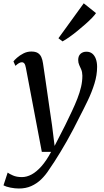

<svg xmlns="http://www.w3.org/2000/svg" viewBox="-66 -858 612 1127"><path d="M86 -459.5Q82.5 -478.5 76.8 -485.5Q71 -492.5 62.5 -492.5Q53.5 -492.5 44.8 -487.2Q36 -482 24.5 -471.5L13 -497.5Q18.5 -505.5 34 -519.2Q49.5 -533 71.2 -544.2Q93 -555.5 117.5 -555.5Q142 -555.5 155.8 -547Q169.5 -538.5 176.5 -523Q183.5 -507.5 186.5 -486Q193 -441.5 199.8 -396Q206.5 -350.5 213 -304.5Q219.5 -258.5 226.2 -212.8Q233 -167 239.5 -122L254.5 -1.5L316.5 -122.5Q338 -166.5 356.2 -205.2Q374.5 -244 388.2 -279.2Q402 -314.5 409.8 -347.8Q417.5 -381 417.5 -414Q417 -435.5 411 -449.5Q405 -463.5 399 -476.5Q393 -489.5 393 -506Q393 -529.5 406.5 -542Q420 -554.5 441.5 -554.5Q462 -554.5 475.8 -543.2Q489.5 -532 496.8 -511.8Q504 -491.5 504 -465.5Q504 -417.5 488.5 -367.5Q473 -317.5 449.5 -268.5Q426 -219.5 402 -173.5Q383.5 -136 364.5 -99.8Q345.5 -63.5 326 -29.2Q306.5 5 288.2 35.2Q270 65.5 253.2 91.2Q236.5 117 222.5 137Q201.5 170 175.5 195Q149.5 220 117.5 234.2Q85.5 248.5 45 248.5Q21 248.5 -5 243.2Q-31 238 -45.5 230L-21 155Q-11.5 162.5 10.2 172Q32 181.5 62.5 181.5Q91 181.5 119.8 166Q148.5 150.5 177.5 117.8Q206.5 85 234 33.5H179.5ZM277 -633.5 425.5 -838.5 497.5 -781Q490 -769.5 473.5 -752.5Q457 -735.5 435 -716Q413 -696.5 389 -677Q365 -657.5 342.2 -641.2Q319.5 -625 301 -615Z"/></svg>

Font: Merriweather 48pt
Style: Italic
Weight: 400
Italic angle: -7.8°
Version: Version 2.101